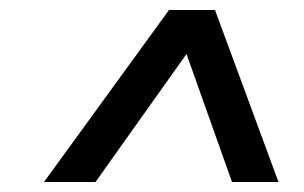

<svg xmlns="http://www.w3.org/2000/svg" viewBox="-20 -720 609 384"><path d="M318 -700H410L537 -356H444L353 -612L171 -356H68Z"/></svg>

Font: Bai Jamjuree Medium
Style: Italic
Weight: 500
Italic angle: -10°
Version: Version 1.000; ttfautohint (v1.6)